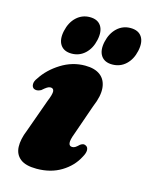

<svg xmlns="http://www.w3.org/2000/svg" viewBox="-109 -773 669 857"><g transform="rotate(15 225.0 -344.0)"><path d="M272 -121.5Q258.5 -121.5 256.5 -135.5Q254.5 -149.5 267 -182L316 -322.5Q338 -374 334.5 -411Q331 -448 305.5 -467.8Q280 -487.5 235 -487.5Q176 -487.5 124 -455Q72 -422.5 42.5 -376.5Q30.5 -361 30.8 -347.5Q31 -334 40.5 -328Q46.5 -325 54.5 -325.2Q62.5 -325.5 73 -331Q86.5 -343 94.8 -348.2Q103 -353.5 110.5 -353.5Q124.5 -353.5 126 -340Q127.5 -326.5 112.5 -290.5L58.5 -140Q40 -95 41.5 -60.5Q43 -26 67.8 -6.2Q92.5 13.5 143 13.5Q208.5 13.5 256.8 -15.8Q305 -45 329 -91.5Q340 -110.5 340 -123.8Q340 -137 331.5 -142.5Q325 -147 318.5 -146.5Q312 -146 304 -140.5Q292.5 -129.5 286 -125.5Q279.5 -121.5 272 -121.5ZM161.4 -523.5Q125.8 -523.5 109.8 -547.2Q93.8 -571 102.6 -612Q111.8 -654 137.8 -678Q163.8 -702 199.4 -702Q235.4 -702 251.2 -678Q267 -654 257.8 -612Q249 -571.5 223.2 -547.5Q197.4 -523.5 161.4 -523.5ZM349 -523.5Q313.4 -523.5 297.4 -547.2Q281.4 -571 290.2 -612Q299.4 -653.5 325.4 -677.8Q351.4 -702 387 -702Q423.8 -702 439.6 -678Q455.4 -654 446.2 -612Q437.4 -571.5 411.6 -547.5Q385.8 -523.5 349 -523.5Z"/></g></svg>

Font: Fraunces Wonky
Style: Italic
Weight: 900
Italic angle: -16°
Version: Version 1.000;[b76b70a41]